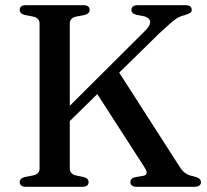

<svg xmlns="http://www.w3.org/2000/svg" viewBox="-20 -720 798 740"><path d="M201.5 -265 539 -601Q553 -615 557 -626Q561 -637 555.8 -644.8Q550.5 -652.5 536.5 -657L505.5 -663Q495 -666 490.8 -670.5Q486.5 -675 486.5 -682Q486.5 -690.5 492.8 -695.2Q499 -700 511 -700H694Q707.5 -700 713.2 -695.2Q719 -690.5 719 -682Q719 -675 713.5 -670.8Q708 -666.5 691.5 -661.5Q682.5 -659.5 674.5 -656.2Q666.5 -653 656.5 -646Q646.5 -639 632 -626Q617.5 -613 594.5 -592L220.5 -225.5ZM340 -380.5 430.5 -454 673.5 -75.5Q684 -59.5 696.2 -51.5Q708.5 -43.5 726 -40.5Q743.5 -36 749 -30.5Q754.5 -25 754.5 -17.5Q754.5 -9.5 748 -4.8Q741.5 0 729 0H507.5Q494.5 0 488.5 -5Q482.5 -10 482.5 -18Q482.5 -25.5 487 -30.2Q491.5 -35 500.5 -37L533 -42.5Q544.5 -45 545.2 -53Q546 -61 537 -75ZM249 -70.5Q249 -60 254.8 -53.5Q260.5 -47 271.5 -44L303 -37.5Q313.5 -34 317.5 -29.5Q321.5 -25 321.5 -18Q321.5 -10 315.8 -5Q310 0 297.5 0H80Q67.5 0 61.8 -5Q56 -10 56 -18Q56 -32.5 74.5 -37.5L108 -44Q120 -46.5 126.2 -53.2Q132.5 -60 132.5 -70.5V-629.5Q132.5 -640 126.2 -646.8Q120 -653.5 108 -656L74.5 -662.5Q56 -667.5 56 -682Q56 -690.5 61.8 -695.2Q67.5 -700 80 -700H301.5Q314 -700 319.8 -695.2Q325.5 -690.5 325.5 -682Q325.5 -667.5 307 -662.5L273.5 -656Q261.5 -653.5 255.2 -646.8Q249 -640 249 -629.5Z"/></svg>

Font: Fraunces 16pt
Style: Regular
Weight: 400
Version: Version 1.000;[b76b70a41]